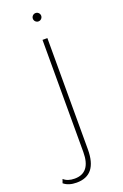

<svg xmlns="http://www.w3.org/2000/svg" viewBox="-221 -711 661 1036"><g transform="rotate(-20 109.0 -193.0)"><path d="M28.5 275Q5.5 275 -13 269.2Q-31.5 263.5 -45 252L-37 230Q-14.5 251 26 251Q118 251 118 132V-512H146V127Q146 201 116.8 238Q87.5 275 28.5 275ZM132 -613Q125.5 -613 120 -616.2Q114.5 -619.5 111.2 -625Q108 -630.5 108 -637Q108 -643.5 111.2 -649Q114.5 -654.5 120 -657.8Q125.5 -661 132 -661Q138.5 -661 144 -657.8Q149.5 -654.5 152.8 -649Q156 -643.5 156 -637Q156 -630.5 152.8 -625Q149.5 -619.5 144 -616.2Q138.5 -613 132 -613Z"/></g></svg>

Font: Spartan Thin Thin
Style: Regular
Weight: 250
Version: Version 1.004